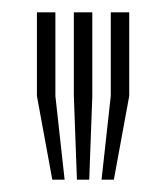

<svg xmlns="http://www.w3.org/2000/svg" viewBox="-20 -820 270 312"><path d="M145 -528 160 -664V-800H190V-664L165 -528ZM65 -528 40 -664V-800H70V-664L85 -528ZM105 -528 100 -664V-800H130V-664L125 -528Z"/></svg>

Font: Big Shoulders Inline Display Thin Black
Style: Regular
Weight: 900
Version: Version 2.002